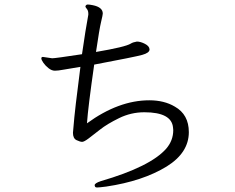

<svg xmlns="http://www.w3.org/2000/svg" viewBox="-20 -788 1040 850"><path d="M170 -536 211 -530Q225 -530 343 -548Q359 -659 371 -723V-727Q371 -741 364.5 -748.5Q358 -756 358 -760Q361 -768 368.5 -768Q376 -768 391 -765Q435 -756 435 -728Q435 -722 427.5 -691Q420 -660 405 -558Q535 -580 559 -595Q568 -601 586 -604Q602 -604 621.5 -594Q641 -584 642 -570V-569Q642 -554 609.5 -545Q577 -536 397 -502Q370 -314 365 -242Q505 -344 641 -344Q707 -344 754 -316Q816 -281 816 -203Q816 -112 718 -51Q612 14 450 38Q419 42 410 42Q401 42 400 36L399 32Q399 23 426 14Q646 -50 716 -130Q747 -166 747 -212L746 -223Q740 -291 619 -291Q560 -291 507 -265Q454 -239 422.5 -214Q391 -189 371.5 -174.5Q352 -160 343.5 -160Q335 -160 319 -167.5Q303 -175 303 -200L305 -223Q311 -301 336 -492Q285 -484 261 -479.5Q237 -475 223 -475Q209 -475 195 -486Q181 -497 172 -510Q163 -523 163 -529.5Q163 -536 170 -536Z"/></svg>

Font: ToneOZ-Pinyin-WenKai-Regular
Style: Regular
Weight: 400
Designer: Fontworks Inc.
Foundry: ToneOZ
Version: Version 0.240331